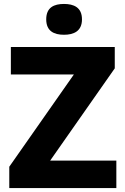

<svg xmlns="http://www.w3.org/2000/svg" viewBox="-20 -952 634 972"><path d="M304 -932C254 -932 214 -915 214 -854C214 -794 254 -776 304 -776C353 -776 395 -794 395 -854C395 -915 353 -932 304 -932ZM569 0V-139H234L561 -606V-714H35V-575H354L27 -108V0Z"/></svg>

Font: Noto Sans Arabic ExtBd
Style: Regular
Weight: 800
Designer: Monotype Design Team, Nadine Chahine, Nizar Qandah and Khaled Hosny
Foundry: Monotype Imaging Inc.
Version: Version 2.012